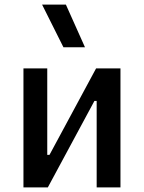

<svg xmlns="http://www.w3.org/2000/svg" viewBox="-20 -815 626 835"><path d="M150.4 0V-141.6H195.3L397.9 -517.6H432.1V-376H390.6L188 0ZM82 0V-517.6H185.5V0ZM400.4 0V-517.6H503.9V0ZM255.9 -609.4 163.1 -794.9H266.6L349.6 -609.4Z"/></svg>

Font: Cascadia Code PL
Style: Regular
Weight: 400
Monospace: yes
Designer: Aaron Bell
Foundry: Saja Typeworks
Version: Version 2102.003